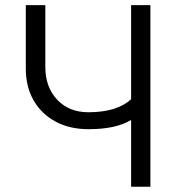

<svg xmlns="http://www.w3.org/2000/svg" viewBox="-20 -710 672 730"><path d="M78.1 -690.4H152.3V-456.1Q152.3 -378.9 197.3 -331.1Q242.2 -283.2 316.4 -283.2Q369.1 -283.2 410.2 -295.4Q451.2 -307.6 478.5 -333V-690.4H551.8V0H478.5V-253.9Q420.9 -218.8 316.4 -218.8Q245.1 -218.8 191.4 -247.6Q137.7 -276.4 107.9 -328.1Q78.1 -379.9 78.1 -449.2Z"/></svg>

Font: Dinish
Style: Regular
Weight: 400
Designer: Bert Driehuis
Foundry: Playbeing
Version: Version 3.006; git-39231f3c-release